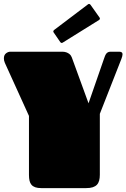

<svg xmlns="http://www.w3.org/2000/svg" viewBox="-20 -967 650 987"><path d="M128.9 -371.1 4.9 -644Q2 -650.9 1 -656.2Q0 -661.6 0 -667Q0 -684.1 10.7 -692.6Q21.5 -701.2 33.2 -701.2H299.8Q312 -701.2 320.8 -698Q329.6 -694.8 335.4 -690.4Q341.3 -686 344.5 -680.9Q347.7 -675.8 349.1 -671.9L435.1 -436L513.2 -661.1Q516.1 -669.4 518.8 -676.8Q521.5 -684.1 525.1 -689.5Q528.8 -694.8 534.2 -698Q539.6 -701.2 548.3 -701.2H593.3Q600.1 -701.2 605 -698.2Q609.9 -695.3 609.9 -688.5Q609.9 -679.2 604 -664.1L493.2 -381.8V-68.4Q493.2 -51.3 489.7 -38.6Q486.3 -25.9 478.3 -17.3Q470.2 -8.8 456.8 -4.4Q443.4 0 422.9 0H192.4Q173.3 0 161.1 -4.4Q148.9 -8.8 141.8 -17.1Q134.8 -25.4 131.8 -38.1Q128.9 -50.8 128.9 -67.9ZM304.2 -749Q302.2 -748 300.8 -747.1Q299.3 -746.1 297.9 -746.1Q292.5 -746.1 289.6 -751L256.8 -798.8Q253.9 -802.2 253.9 -805.7Q253.9 -809.1 258.3 -813L431.2 -943.8Q434.6 -946.8 438 -946.8Q441.4 -946.8 445.3 -942.4L490.2 -878.9Q493.7 -875 493.7 -871.6Q493.7 -867.2 489.3 -864.3Z"/></svg>

Font: Fascinate
Style: Regular
Weight: 900
Designer: Astigmatic (AOETI)
Foundry: Astigmatic (AOETI)
Version: Version 1.000